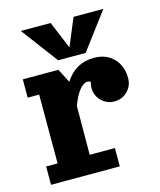

<svg xmlns="http://www.w3.org/2000/svg" viewBox="-100 -717 659 790"><g transform="rotate(-15 229.5 -322.0)"><path d="M63.2 -643.6H190.2L239 -526.4L287.8 -643.6H414.8L297.6 -487.3H180.4ZM19.5 -449.2H171.1L201.9 -389.9Q245.1 -459 324.2 -459Q377.2 -459 408.3 -426.4Q439.5 -393.8 439.5 -341.8Q439.5 -309.3 416.6 -286.5Q393.8 -263.7 361.3 -263.7Q328.9 -263.7 306 -286.5Q283.2 -309.3 283.2 -341.8Q283.2 -355 287.4 -367.2Q280.8 -371.1 273.4 -371.1Q257.1 -371.1 239.6 -349.7Q222.2 -328.4 206.1 -285.9L205.1 -78.1H312.5V0H19.5V-78.1H68.4V-371.1H19.5Z"/></g></svg>

Font: Orelega One
Style: Regular
Weight: 400
Version: Version 1.1 ; ttfautohint (v1.8.3)